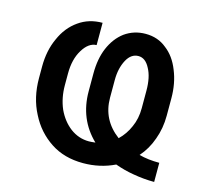

<svg xmlns="http://www.w3.org/2000/svg" viewBox="-86 -655 842 766"><g transform="rotate(15 335.0 -271.5)"><path d="M523 1Q486 -5 447 -19Q387 10 317 10Q239 10 183 -27Q125 -65 93 -129Q60 -192 60 -272V-320Q60 -386 84 -438Q107 -491 150 -521Q192 -551 248 -551V-459Q215 -458 191 -418Q167 -379 167 -320V-272Q167 -219 186 -175Q206 -132 240 -106Q275 -80 317 -80Q326 -80 344 -82Q265 -158 265 -273V-346Q265 -407 284 -452Q304 -499 340 -526Q378 -553 426 -553Q477 -553 513 -523Q550 -495 570 -444Q591 -393 591 -331V-259Q591 -207 574 -161Q558 -115 527 -80Q564 -70 611 -70V9Q568 9 523 1ZM471 -184Q487 -219 487 -262V-335Q487 -391 468 -425Q450 -460 421 -460Q391 -460 373 -427Q354 -392 354 -343V-270Q354 -179 429 -123Q456 -149 471 -184Z"/></g></svg>

Font: Sinter Medium
Style: Regular
Weight: 500
Foundry: Adobe & rsms
Version: Version 1.000